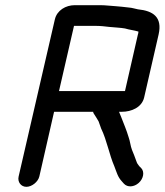

<svg xmlns="http://www.w3.org/2000/svg" viewBox="-20 -689 636 742"><path d="M537 -312 593 -556C608 -623 572 -647 513 -653C501 -655 492 -659 477 -660C466 -661 436 -665 428 -665C409 -666 387 -669 368 -669H269C234 -669 200 -649 192 -614L52 -7C47 14 61 33 82 33C103 33 127 14 132 -7L189 -257H340C340 -253 343 -249 345 -246L352 -235C356 -229 359 -224 361 -220L371 -192C393 -147 402 -92 422 -46C431 -23 435 -5 451 12L459 21C473 36 498 34 516 18C535 1 539 -25 526 -39L518 -47C512 -55 510 -57 507 -66C503 -79 495 -97 490 -110C484 -125 483 -143 477 -159C468 -189 460 -206 449 -235L440 -257H451C488 -257 528 -274 537 -312ZM208 -337 266 -589H350C368 -589 386 -587 402 -585C421 -583 447 -582 463 -579C479 -574 499 -572 515 -567C515 -562 514 -559 513 -556L463 -337Z"/></svg>

Font: Electronic
Style: ExBdIt
Weight: 800
Version: Version 1.011